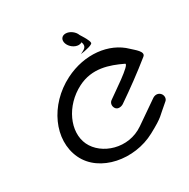

<svg xmlns="http://www.w3.org/2000/svg" viewBox="-171 -916 1052 1071"><g transform="rotate(-30 355.0 -380.0)"><path d="M684.5 -156.8C697.3 -167.3 697.3 -191.6 682.2 -205C667.1 -218.4 648 -215.6 634.4 -206.2L490.8 -107C376.9 -28.3 226.8 -78.9 181.4 -175.5C136 -272.1 196.4 -408.4 319.8 -471C419.9 -521.7 514.4 -488.4 594 -450.4C617.5 -439.2 458.4 -336 426.5 -312C413.3 -302 409.5 -282 420.8 -265.6C432.1 -249.1 456.5 -252.8 470.3 -262C549.6 -316.2 627 -372.8 701.6 -433C728.8 -454 678.7 -489.8 659.3 -508.8C572.9 -593.9 422 -611.3 286.2 -542.4C120 -458.1 38.1 -276 103.8 -136.1C169.5 3.7 376 40.4 525.1 -40.6C626.5 -95.6 609.4 -95 684.5 -156.8ZM360.4 -716.2C369.2 -691.2 396.5 -670 423 -670C431.1 -670 438.1 -672 443.5 -675.6C456.6 -639.5 432.6 -633.5 407.6 -620C443 -624.6 488.2 -635 488.2 -646.2C489.1 -662.5 466.8 -695.8 454.3 -716.2C445.5 -741.2 416.8 -762.5 390.4 -762.5C363.9 -762.5 351.6 -741.2 360.4 -716.2Z"/></g></svg>

Font: Hi.
Style: Tall Oblique
Weight: 400
Designer: Mew Too, Robert Jablonski
Foundry: Cannot Into Space Fonts
Version: Version 1.996